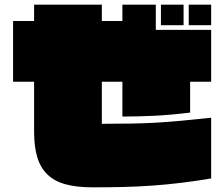

<svg xmlns="http://www.w3.org/2000/svg" viewBox="-20 -757 960 822"><path d="M794 -275Q713 -265 643 -261.5Q573 -258 504 -258V-407H416V-227Q489 -227 544 -228Q599 -229 650 -232Q701 -235 755.5 -240Q810 -245 884 -253V7Q819 18 757.5 25.5Q696 33 634 37.5Q572 42 508.5 43.5Q445 45 376 45Q308 45 260.5 32Q213 19 183 -10Q153 -39 139.5 -84Q126 -129 126 -194V-407H36V-667H126V-737H416V-667H504V-737H647V-629H884V-407H794ZM884 -649H788V-737H884ZM766 -649H669V-737H766Z"/></svg>

Font: ChangwonDangamAsac Bold
Style: Regular
Weight: 700
Designer: Choi Chi-young, Lee Youngbeen, Kim Jungjin, Yoon Jihee, Han Dohee
Foundry: YoonDesign Inc.
Version: Version 1.010;Build 20210623